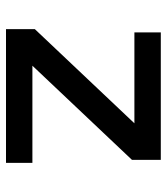

<svg xmlns="http://www.w3.org/2000/svg" viewBox="22 -578 556 640"><g transform="rotate(90 300.0 -258.0)"><path d="M77 0V-96L391 -428H88V-516H513V-420L199 -88H523V0Z"/></g></svg>

Font: IBM Plex Mono Medium
Style: Regular
Weight: 500
Monospace: yes
Designer: Mike Abbink, Paul van der Laan, Pieter van Rosmalen
Foundry: Bold Monday
Version: Version 2.3